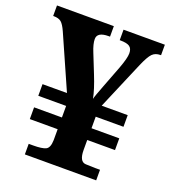

<svg xmlns="http://www.w3.org/2000/svg" viewBox="-134 -811 806 908"><g transform="rotate(20 268.5 -357.0)"><path d="M275.9 -661.1Q219.2 -661.1 219.2 -626Q219.2 -601.1 234.9 -563L272.9 -467.8Q299.8 -400.9 308.1 -356.9Q311 -371.1 334 -430.2L376 -540Q396 -593.8 396 -617.7Q396 -641.6 382.1 -651.4Q368.2 -661.1 335 -661.1H332V-713.9H540V-661.1H537.1Q511.7 -661.1 496.6 -645.8Q481.4 -630.4 460.9 -583L357.9 -340.8H488.8V-282.2H349.1V-224.1H488.8V-165H349.1V-115.2Q349.1 -56.2 381.8 -54.7Q414.6 -53.2 431.2 -53.2H454.1V0H95.2V-53.2H118.2Q162.1 -53.2 180.7 -62Q199.2 -70.8 200.2 -109.9V-165H60.1V-224.1H200.2V-282.2H60.1V-340.8H183.1L64.9 -607.9Q50.8 -639.6 37.8 -650.4Q24.9 -661.1 0 -661.1H-2.9V-713.9H283.2V-661.1Z"/></g></svg>

Font: DroidSerif-Bold
Style: Bold
Weight: 700
Foundry: Ascender Corporation
Version: Version 1.00 build 112